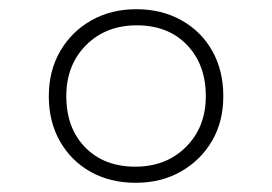

<svg xmlns="http://www.w3.org/2000/svg" viewBox="-20 -529 591 417"><path d="M275 -132Q219 -132 176.5 -156Q134 -180 110 -222.5Q86 -265 86 -320Q86 -375 110.5 -417.5Q135 -460 178 -484.5Q221 -509 276 -509Q331 -509 374 -485Q417 -461 441 -418.5Q465 -376 465 -320Q465 -265 440.5 -223Q416 -181 373 -156.5Q330 -132 275 -132ZM274 -167Q341 -167 384 -210Q427 -253 427 -320Q427 -389 386 -431.5Q345 -474 277 -474Q210 -474 167 -431Q124 -388 124 -320Q124 -251 165 -209Q206 -167 274 -167Z"/></svg>

Font: Noto Sans ExtraLight
Style: Regular
Weight: 200
Designer: Monotype Design Team
Foundry: Monotype Imaging Inc.
Version: Version 2.007